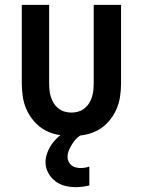

<svg xmlns="http://www.w3.org/2000/svg" viewBox="-20 -550 590 793"><path d="M275 12Q247 12 218.5 6.5Q190 1 165.5 -12.5Q141 -26 122 -47.5Q103 -69 91 -94.5Q79 -120 74.5 -148.5Q70 -177 70 -205V-530H183V-205Q183 -191 184.5 -176.5Q186 -162 190.5 -148.5Q195 -135 202.5 -123Q210 -111 221.5 -102Q233 -93 247 -89Q261 -85 275 -85Q289 -85 303 -89Q317 -93 328.5 -102Q340 -111 347.5 -123Q355 -135 359.5 -148.5Q364 -162 365.5 -176.5Q367 -191 367 -205V-530H480V-205Q480 -177 475.5 -148.5Q471 -120 459 -94.5Q447 -69 428 -47.5Q409 -26 384.5 -12.5Q360 1 331.5 6.5Q303 12 275 12ZM293 223Q270 223 248 217.5Q226 212 208 198Q190 184 179 163.5Q168 143 168 120Q168 99 176 79Q184 59 196.5 42Q209 25 225.5 11.5Q242 -2 261 -12H327V0Q313 7 301 17.5Q289 28 280.5 41Q272 54 265.5 68.5Q259 83 259 99Q259 109 263.5 118Q268 127 275.5 133Q283 139 293 141.5Q303 144 313 144Q322 144 331 142.5Q340 141 349 138V216Q336 219 321.5 221Q307 223 293 223Z"/></svg>

Font: Lode
Style: Bold
Weight: 700
Monospace: yes
Designer: Belleve Invis
Foundry: Belleve Invis
Version: Version 29.2.0; ttfautohint (v1.8.3)